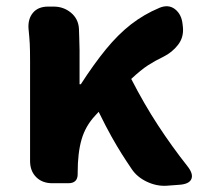

<svg xmlns="http://www.w3.org/2000/svg" viewBox="-20 -585 658 613"><path d="M512 8Q480 10 448.5 -5Q417 -20 400 -46Q383 -71 368.5 -94Q354 -117 336.5 -148Q319 -179 295 -228L284 -216Q253 -183 240.5 -140Q228 -97 228 -34V-29Q228 0 198 0H147Q115 0 95.5 -19.5Q76 -39 76 -71V-392Q76 -426 75 -445.5Q74 -465 71 -494Q69 -525 85.5 -544.5Q102 -564 134 -564H151Q183 -564 206.5 -544.5Q230 -525 232 -494Q232 -487 233 -464.5Q234 -442 234 -425V-316H238Q280 -381 318.5 -428Q357 -475 398 -507Q439 -539 489 -560Q518 -572 539 -555.5Q560 -539 563 -507L564 -498Q567 -466 548.5 -442Q530 -418 502 -404Q475 -391 452.5 -376.5Q430 -362 399 -333Q440 -253 484.5 -185Q529 -117 578 -55Q598 -30 591 -13.5Q584 3 552 5Z"/></svg>

Font: Chiron GoRound TC EB
Style: Regular
Weight: 700
Designer: Ryoko NISHIZUKA 西塚涼子 (kana, bopomofo & ideographs); Paul D. Hunt (Latin, Greek & Cyrillic); Sandoll Communications 산돌커뮤니
Foundry: Adobe
Version: Version 1.000;hotconv 1.1.1;makeotfexe 2.6.0